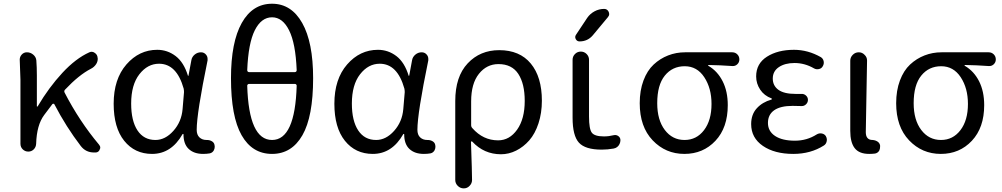

<svg xmlns="http://www.w3.org/2000/svg" viewBox="-20 -829 5479 1050"><path d="M521.5 -38.1Q528.3 -30.3 528.3 -21.5Q528.3 -16.6 525.4 -11.7Q520.5 2.9 504.9 4.9Q499 4.9 494.1 4.9Q449.2 4.9 421.9 -30.3Q341.8 -134.8 277.3 -258.8Q276.4 -261.7 272.5 -261.7Q268.6 -261.7 266.6 -259.8Q242.2 -228.5 221.7 -200.2Q180.7 -145.5 177.7 -43Q176.8 -24.4 164.6 -12.2Q152.3 0 134.8 0Q117.2 0 104.5 -12.2Q91.8 -24.4 91.8 -43V-393.6L87.9 -502.9Q87.9 -517.6 97.7 -529.3Q109.4 -543 127 -543Q146.5 -543 161.6 -530.3Q176.8 -517.6 178.7 -499Q181.6 -461.9 181.6 -416V-248Q181.6 -246.1 183.6 -246.1Q185.5 -246.1 186.5 -248Q247.1 -350.6 320.8 -430.2Q394.5 -509.8 468.8 -543Q475.6 -545.9 481.4 -545.9Q490.2 -545.9 498 -540Q512.7 -530.3 513.7 -513.7Q514.6 -510.7 514.6 -507.8Q514.6 -492.2 505.9 -478.5Q495.1 -461.9 477.5 -453.1Q411.1 -418.9 335.9 -338.9Q329.1 -332 333 -323.2Q414.1 -166 521.5 -38.1Z M811.5 12.7Q716.8 12.7 659.2 -59.1Q601.6 -130.9 601.6 -261.7Q601.6 -396.5 671.4 -476.6Q741.2 -556.6 839.8 -556.6Q895.5 -556.6 940.4 -522.5Q985.4 -488.3 1007.8 -415Q1007.8 -414.1 1009.3 -414.1Q1010.7 -414.1 1010.7 -415L1026.4 -499Q1029.3 -517.6 1044.4 -530.3Q1059.6 -543 1079.1 -543Q1096.7 -543 1107.4 -529.3Q1115.2 -519.5 1115.2 -506.8Q1115.2 -502.9 1115.2 -499Q1055.7 -210 1055.7 -119.1Q1055.7 -91.8 1070.8 -77.6Q1085.9 -63.5 1109.4 -63.5Q1111.3 -63.5 1112.3 -63.5Q1127 -63.5 1139.2 -56.2Q1151.4 -48.8 1153.3 -35.2Q1154.3 -31.2 1154.3 -26.4Q1154.3 -16.6 1149.4 -6.8Q1141.6 6.8 1127 9.8Q1110.4 12.7 1090.8 12.7Q1041 12.7 1012.2 -14.2Q983.4 -41 983.4 -94.7Q983.4 -96.7 981.4 -96.7Q979.5 -96.7 978.5 -95.7Q917 12.7 811.5 12.7ZM830.1 -63.5Q883.8 -63.5 928.2 -113.3Q972.7 -163.1 978.5 -232.4L986.3 -325.2Q986.3 -335 984.4 -344.7Q946.3 -480.5 849.6 -480.5Q787.1 -480.5 742.2 -422.9Q697.3 -365.2 697.3 -262.7Q697.3 -168 731.9 -115.7Q766.6 -63.5 830.1 -63.5Z M1602.5 -360.4Q1602.5 -364.3 1599.6 -367.2Q1596.7 -370.1 1592.8 -370.1H1341.8Q1337.9 -370.1 1335 -367.2Q1332 -364.3 1332 -360.4Q1340.8 -63.5 1467.8 -63.5Q1593.8 -63.5 1602.5 -360.4ZM1332 -445.3Q1332 -440.4 1335 -437.5Q1337.9 -434.6 1341.8 -434.6H1592.8Q1596.7 -434.6 1599.6 -437.5Q1602.5 -440.4 1602.5 -445.3Q1596.7 -591.8 1561 -663.1Q1525.4 -734.4 1467.8 -734.4Q1409.2 -734.4 1373.5 -663.6Q1337.9 -592.8 1332 -445.3ZM1467.8 -808.6Q1573.2 -808.6 1632.8 -703.1Q1692.4 -597.7 1692.4 -401.4Q1692.4 -191.4 1633.8 -89.4Q1575.2 12.7 1467.8 12.7Q1359.4 12.7 1301.3 -89.4Q1243.2 -191.4 1243.2 -401.4Q1243.2 -598.6 1302.2 -703.6Q1361.3 -808.6 1467.8 -808.6Z M2018.6 12.7Q1923.8 12.7 1866.2 -59.1Q1808.6 -130.9 1808.6 -261.7Q1808.6 -396.5 1878.4 -476.6Q1948.2 -556.6 2046.9 -556.6Q2102.5 -556.6 2147.5 -522.5Q2192.4 -488.3 2214.8 -415Q2214.8 -414.1 2216.3 -414.1Q2217.8 -414.1 2217.8 -415L2233.4 -499Q2236.3 -517.6 2251.5 -530.3Q2266.6 -543 2286.1 -543Q2303.7 -543 2314.5 -529.3Q2322.3 -519.5 2322.3 -506.8Q2322.3 -502.9 2322.3 -499Q2262.7 -210 2262.7 -119.1Q2262.7 -91.8 2277.8 -77.6Q2293 -63.5 2316.4 -63.5Q2318.4 -63.5 2319.3 -63.5Q2334 -63.5 2346.2 -56.2Q2358.4 -48.8 2360.4 -35.2Q2361.3 -31.2 2361.3 -26.4Q2361.3 -16.6 2356.4 -6.8Q2348.6 6.8 2334 9.8Q2317.4 12.7 2297.9 12.7Q2248 12.7 2219.2 -14.2Q2190.4 -41 2190.4 -94.7Q2190.4 -96.7 2188.5 -96.7Q2186.5 -96.7 2185.5 -95.7Q2124 12.7 2018.6 12.7ZM2037.1 -63.5Q2090.8 -63.5 2135.3 -113.3Q2179.7 -163.1 2185.5 -232.4L2193.4 -325.2Q2193.4 -335 2191.4 -344.7Q2153.3 -480.5 2056.6 -480.5Q1994.1 -480.5 1949.2 -422.9Q1904.3 -365.2 1904.3 -262.7Q1904.3 -168 1939 -115.7Q1973.6 -63.5 2037.1 -63.5Z M2469.7 155.3V-276.4Q2469.7 -410.2 2537.6 -482.4Q2605.5 -554.7 2710 -554.7Q2822.3 -554.7 2882.8 -481.4Q2943.4 -408.2 2943.4 -278.3Q2943.4 -210.9 2924.8 -154.3Q2906.2 -97.7 2874.5 -61.5Q2842.8 -25.4 2802.7 -5.4Q2762.7 14.6 2719.7 14.6Q2627 14.6 2562.5 -54.7Q2560.5 -56.6 2558.1 -55.7Q2555.7 -54.7 2555.7 -52.7Q2561.5 115.2 2561.5 155.3Q2561.5 173.8 2547.9 187.5Q2535.2 201.2 2516.1 201.2Q2497.1 201.2 2483.4 187.5Q2469.7 173.8 2469.7 155.3ZM2704.1 -61.5Q2766.6 -61.5 2808.1 -120.1Q2849.6 -178.7 2849.6 -277.3Q2849.6 -371.1 2814.5 -424.8Q2779.3 -478.5 2706.1 -478.5Q2641.6 -478.5 2599.1 -425.3Q2556.6 -372.1 2556.6 -274.4V-144.5Q2556.6 -134.8 2563.5 -127.9Q2622.1 -61.5 2704.1 -61.5Z M3191.4 -731.4Q3207 -753.9 3231.4 -767.1Q3255.9 -780.3 3284.2 -780.3Q3300.8 -780.3 3308.6 -764.6Q3311.5 -757.8 3311.5 -752Q3311.5 -743.2 3304.7 -735.4L3221.7 -635.7Q3193.4 -602.5 3149.4 -602.5Q3135.7 -602.5 3128.9 -614.7Q3122.1 -627 3129.9 -638.7ZM3201.2 -192.4Q3201.2 -123 3216.8 -103Q3232.4 -83 3283.2 -83Q3309.6 -83 3336.9 -89.8Q3350.6 -92.8 3361.8 -84.5Q3373 -76.2 3373 -62.5Q3373 -51.8 3368.2 -41.5Q3363.3 -31.2 3355 -24.9Q3346.7 -18.6 3335.9 -16.6Q3302.7 -10.7 3270.5 -10.7Q3180.7 -10.7 3146 -48.8Q3111.3 -86.9 3111.3 -185.5V-502Q3111.3 -520.5 3124.5 -533.7Q3137.7 -546.9 3156.2 -546.9Q3174.8 -546.9 3188 -533.7Q3201.2 -520.5 3201.2 -502Z M3722.7 12.7Q3620.1 12.7 3549.3 -61.5Q3478.5 -135.7 3478.5 -264.6Q3478.5 -334 3499 -388.7Q3519.5 -443.4 3554.7 -476.1Q3589.8 -508.8 3633.8 -525.9Q3677.7 -543 3726.6 -543H3984.4Q4001 -543 4012.2 -531.7Q4023.4 -520.5 4023.4 -503.9Q4023.4 -488.3 4012.2 -477.5Q4001 -466.8 3985.4 -467.8Q3917 -472.7 3854.5 -473.6Q3852.5 -473.6 3852.5 -471.7Q3852.5 -469.7 3854.5 -468.8Q3904.3 -439.5 3932.1 -384.3Q3960 -329.1 3960 -253.9Q3960 -130.9 3892.6 -59.1Q3825.2 12.7 3722.7 12.7ZM3723.6 -63.5Q3789.1 -63.5 3830.1 -117.2Q3871.1 -170.9 3871.1 -260.7Q3871.1 -346.7 3831.5 -406.7Q3792 -466.8 3724.6 -466.8Q3657.2 -466.8 3615.7 -415.5Q3574.2 -364.3 3574.2 -264.6Q3574.2 -172.9 3615.7 -118.2Q3657.2 -63.5 3723.6 -63.5Z M4318.4 12.7Q4215.8 12.7 4151.9 -31.2Q4087.9 -75.2 4087.9 -150.4Q4087.9 -203.1 4118.7 -236.8Q4149.4 -270.5 4198.2 -284.2Q4201.2 -285.2 4201.2 -287.6Q4201.2 -290 4199.2 -291Q4159.2 -305.7 4137.2 -338.9Q4115.2 -372.1 4115.2 -411.1Q4115.2 -481.4 4174.3 -519Q4233.4 -556.6 4322.3 -556.6Q4398.4 -556.6 4468.8 -516.6Q4481.4 -508.8 4484.4 -494.1Q4487.3 -479.5 4479.5 -466.8Q4472.7 -454.1 4458 -451.2Q4443.4 -448.2 4431.6 -455.1Q4380.9 -484.4 4325.2 -484.4Q4272.5 -484.4 4239.3 -461.9Q4206.1 -439.5 4206.1 -399.4Q4206.1 -360.4 4236.8 -337.9Q4267.6 -315.4 4331.1 -315.4Q4346.7 -315.4 4362.3 -315.4Q4377 -316.4 4387.7 -306.6Q4398.4 -296.9 4398.4 -282.7Q4398.4 -268.6 4387.7 -258.3Q4377 -248 4362.3 -249Q4337.9 -250 4314.5 -250Q4248 -250 4213.9 -226.1Q4179.7 -202.1 4179.7 -156.7Q4179.7 -111.3 4218.8 -85.4Q4257.8 -59.6 4327.1 -59.6Q4392.6 -59.6 4446.3 -93.8Q4459 -101.6 4473.6 -99.1Q4488.3 -96.7 4496.1 -85Q4502 -75.2 4502 -64.5Q4502 -60.5 4501 -56.6Q4498 -41 4485.4 -33.2Q4413.1 12.7 4318.4 12.7Z M4733.4 12.7Q4678.7 12.7 4654.3 -18.6Q4629.9 -49.8 4629.9 -113.3V-497.1Q4629.9 -515.6 4643.6 -529.3Q4657.2 -543 4676.3 -543Q4695.3 -543 4708 -529.3Q4721.7 -516.6 4721.7 -498L4714.8 -106.4Q4714.8 -63.5 4752 -63.5Q4766.6 -62.5 4778.3 -55.2Q4790 -47.9 4793 -34.2Q4793 -30.3 4793 -25.4Q4793 -14.6 4788.1 -4.9Q4780.3 7.8 4765.6 10.7Q4751 12.7 4733.4 12.7Z M5125 12.7Q5022.5 12.7 4951.7 -61.5Q4880.9 -135.7 4880.9 -264.6Q4880.9 -334 4901.4 -388.7Q4921.9 -443.4 4957 -476.1Q4992.2 -508.8 5036.1 -525.9Q5080.1 -543 5128.9 -543H5386.7Q5403.3 -543 5414.6 -531.7Q5425.8 -520.5 5425.8 -503.9Q5425.8 -488.3 5414.6 -477.5Q5403.3 -466.8 5387.7 -467.8Q5319.3 -472.7 5256.8 -473.6Q5254.9 -473.6 5254.9 -471.7Q5254.9 -469.7 5256.8 -468.8Q5306.6 -439.5 5334.5 -384.3Q5362.3 -329.1 5362.3 -253.9Q5362.3 -130.9 5294.9 -59.1Q5227.5 12.7 5125 12.7ZM5126 -63.5Q5191.4 -63.5 5232.4 -117.2Q5273.4 -170.9 5273.4 -260.7Q5273.4 -346.7 5233.9 -406.7Q5194.3 -466.8 5127 -466.8Q5059.6 -466.8 5018.1 -415.5Q4976.6 -364.3 4976.6 -264.6Q4976.6 -172.9 5018.1 -118.2Q5059.6 -63.5 5126 -63.5Z"/></svg>

Font: Gen Jyuu GothicX Regular
Style: Regular
Weight: 400
Designer: [Source Han Sans]
Ryoko NISHIZUKA  (kana & ideographs); Paul D. Hunt (Latin, Greek & Cyrillic); Wenlong ZHANG  (bopomofo
Version: Version 1.002.20150607